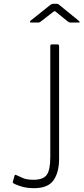

<svg xmlns="http://www.w3.org/2000/svg" viewBox="-20 -974 439 1004"><path d="M289 -144Q289 -73 260 -31.5Q231 10 158 10Q117 10 86.5 -0.5Q56 -11 51 -15Q49 -17 47.5 -19Q46 -21 47 -24L56 -55Q57 -62 64 -59Q80 -52 99.5 -43Q119 -34 156 -34Q205 -34 224 -59Q243 -84 243 -154V-733Q243 -742 251 -742H281Q289 -742 289 -732V-144ZM334 -862 275 -910Q268 -916 266 -916Q264 -916 256 -910L194 -862Q189 -858 186.5 -857Q184 -856 179 -856H142Q137 -856 136.5 -859Q136 -862 140 -866L239 -945Q244 -949 248 -951.5Q252 -954 259 -954H277Q283 -954 286.5 -951Q290 -948 293 -946L391 -866Q403 -856 390 -856H349Q345 -856 341.5 -857.5Q338 -859 334 -862Z"/></svg>

Font: Libre Franklin Thin
Style: Regular
Weight: 100
Designer: Pablo Impallari, Rodrigo Fuenzalida, Nhung Nguyen
Foundry: Impallari Type
Version: Version 3.000